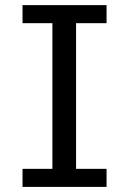

<svg xmlns="http://www.w3.org/2000/svg" viewBox="-20 -733 516 753"><path d="M397.9 -712.9V-642.1H278.3V-70.8H397.9V0H68.4V-70.8H185.5V-642.1H68.4V-712.9Z"/></svg>

Font: Andika CyrE
Style: Regular
Weight: 400
Designer: Victor Gaultney, Annie Olsen, Julie Remington, Don Collingsworth, Eric Hays, Becca Hirsbrunner
Foundry: SIL International
Version: Version 5.000